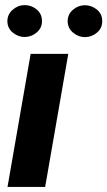

<svg xmlns="http://www.w3.org/2000/svg" viewBox="-20 -742 426 762"><path d="M251 -528.3 159.2 0H9.8L101.6 -528.3ZM9.3 -656.2Q8.8 -684.1 29.5 -702.6Q50.3 -721.2 76.7 -721.7Q103.5 -722.2 124.8 -705.1Q146 -688 146.5 -660.2Q147.5 -632.3 126.7 -614Q106 -595.7 79.1 -595.2Q53.2 -594.7 31.7 -611.8Q10.3 -628.9 9.3 -656.2ZM248.5 -656.2Q248 -684.1 268.6 -702.4Q289.1 -720.7 315.4 -721.2Q342.3 -721.7 363.8 -704.6Q385.3 -687.5 385.7 -659.7Q386.7 -631.8 366 -613.5Q345.2 -595.2 318.4 -594.7Q292.5 -594.2 271 -611.6Q249.5 -628.9 248.5 -656.2Z"/></svg>

Font: Roboto ExtraBold
Style: Italic
Weight: 800
Designer: Christian Robertson
Foundry: Google
Version: Version 3.009; 2024